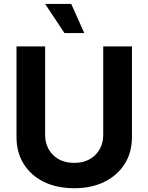

<svg xmlns="http://www.w3.org/2000/svg" viewBox="-20 -969 772 999"><path d="M366.2 10.3Q275.4 10.3 208 -22.9Q140.6 -56.2 103.3 -116Q65.9 -175.8 65.9 -255.4V-727.5H214.8V-267.6Q214.8 -204.1 256.1 -162.8Q297.4 -121.6 366.2 -121.6Q434.6 -121.6 475.8 -162.8Q517.1 -204.1 517.1 -267.6V-727.5H666.5V-255.4Q666.5 -175.8 628.7 -116Q590.8 -56.2 523.4 -22.9Q456.1 10.3 366.2 10.3ZM315.4 -796.9 214.8 -948.7H350.6L418.5 -796.9Z"/></svg>

Font: Inter
Style: Bold
Weight: 700
Designer: Rasmus Andersson
Foundry: rsms
Version: Version 4.001;git-9221beed3